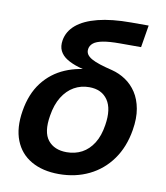

<svg xmlns="http://www.w3.org/2000/svg" viewBox="-83 -797 757 877"><g transform="rotate(10 295.5 -358.5)"><path d="M249 11.7Q173.3 11.7 120.6 -18.6Q67.9 -48.8 45.4 -106.2Q22.9 -163.6 36.1 -243.7Q49.3 -324.7 90.3 -377.9Q131.3 -431.2 193.4 -457.5Q255.4 -483.9 331.1 -483.9L328.1 -467.3Q287.6 -475.1 254.4 -485.1Q221.2 -495.1 198.5 -509.3Q175.8 -523.4 165.5 -544.2Q155.3 -564.9 160.2 -593.8Q167.5 -635.7 202.6 -665.5Q237.8 -695.3 300.8 -711.4Q363.8 -727.5 455.1 -727.5H535.6L518.6 -624.5H420.4Q371.6 -624.5 342 -618.9Q312.5 -613.3 298.6 -602.1Q284.7 -590.8 282.2 -575.2Q279.8 -561 286.6 -550Q293.5 -539.1 309.1 -530.3Q324.7 -521.5 349.1 -513.7Q373.5 -505.9 406.2 -498Q440.4 -489.3 470 -469.5Q499.5 -449.7 520 -418.5Q540.5 -387.2 548.3 -344Q556.2 -300.8 546.9 -245.1Q533.7 -164.6 492.4 -106.9Q451.2 -49.3 388.4 -18.8Q325.7 11.7 249 11.7ZM266.6 -92.8Q305.7 -92.8 337.2 -109.6Q368.7 -126.5 390.1 -160.4Q411.6 -194.3 419.4 -246.1Q431.6 -321.8 403.6 -362.5Q375.5 -403.3 317.9 -403.3Q279.3 -403.3 247.6 -385.3Q215.8 -367.2 193.8 -331.8Q171.9 -296.4 163.6 -244.1Q150.4 -166.5 179.7 -129.6Q209 -92.8 266.6 -92.8Z"/></g></svg>

Font: Inter 18pt SemiBold
Style: Italic
Weight: 600
Italic angle: -9.3988°
Designer: Rasmus Andersson
Foundry: rsms
Version: Version 4.001;git-66647c0bb